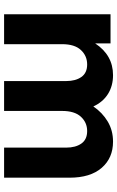

<svg xmlns="http://www.w3.org/2000/svg" viewBox="163 -735 572 938"><g transform="rotate(90 449.0 -266.0)"><path d="M701.2 -303.2Q701.2 -349.1 681.4 -377.4Q661.6 -405.8 620.1 -405.8Q578.6 -405.8 550.3 -375.2Q522 -344.7 522 -283.2V0H376V-303.2Q376 -349.1 356.2 -377.4Q336.4 -405.8 294.9 -405.8Q252.9 -405.8 224.4 -375.2Q195.8 -344.7 195.8 -283.2V0H49.8V-520H191.9V-444.8Q249.5 -532.2 347.2 -532.2Q399.4 -532.2 439 -507.6Q478.5 -482.9 500 -436Q529.8 -480 573.5 -506.1Q617.2 -532.2 671.9 -532.2Q752 -532.2 800 -476.8Q848.1 -421.4 848.1 -319.8V0H701.2Z"/></g></svg>

Font: Aspekta 400
Style: Bold
Weight: 700
Designer: Ivo Dolenc
Version: Version 2.000